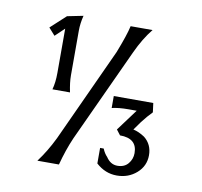

<svg xmlns="http://www.w3.org/2000/svg" viewBox="-62 -562 665 632"><g transform="rotate(10 270.0 -246.5)"><path d="M412 -80Q412 -129.3 354.7 -129.3L341.3 -146.7L394.7 -218.7H366.7Q334.7 -218.7 312 -213.3V-253.3H444L448 -222.7Q432 -206.7 414.7 -184L394.7 -156Q413.3 -152 433.3 -138.7Q460 -117.3 460 -81.3Q460 -45.3 432.7 -21.3Q405.3 2.7 366.7 2.7Q328 2.7 297.3 -25.3V-77.3H309.3Q316 -61.3 325.3 -52Q340 -29.3 363.3 -29.3Q386.7 -29.3 399.3 -44.7Q412 -60 412 -80ZM101.3 0Q129.3 -37.3 152 -84L296 -397.3Q320 -458.7 326.7 -489.3H400Q372 -454.7 349.3 -405.3L205.3 -93.3Q186.7 -50.7 173.3 0ZM109.3 -240Q116 -264 116 -296V-444L85.3 -414.7L64 -438.7L114.7 -485.3L168 -496Q161.3 -469.3 161.3 -445.3V-296Q161.3 -272 168 -240Z"/></g></svg>

Font: Tenali Ramakrishna
Style: Regular
Weight: 400
Designer: Appaji Ambarisha Darbha
Foundry: Andhrapradesh Society for Knowledge Networks
Version: Version 1.0.5; ttfautohint (v1.2.25-373a) -l 7 -r 28 -G 50 -